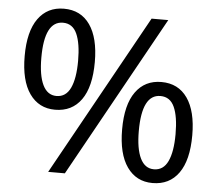

<svg xmlns="http://www.w3.org/2000/svg" viewBox="-52 -781 958 848"><g transform="rotate(5 427.0 -357.5)"><path d="M198 -724Q273 -724 313.5 -666Q354 -608 354 -501Q354 -391 313 -333.5Q272 -276 197 -276Q125 -276 84 -334Q43 -392 43 -501Q43 -610 84 -667Q125 -724 198 -724ZM661 -714 265 0H191L587 -714ZM199 -662Q117 -662 117 -500Q117 -421 137.5 -379Q158 -337 198 -337Q240 -337 260 -379.5Q280 -422 280 -500Q280 -577 261 -619.5Q242 -662 199 -662ZM655 -439Q730 -439 770.5 -381Q811 -323 811 -216Q811 -106 770 -48.5Q729 9 654 9Q582 9 541 -49Q500 -107 500 -216Q500 -325 541 -382Q582 -439 655 -439ZM656 -377Q574 -377 574 -215Q574 -136 594.5 -94Q615 -52 655 -52Q697 -52 717 -94.5Q737 -137 737 -215Q737 -293 718 -335Q699 -377 656 -377Z"/></g></svg>

Font: Noto Sans Thai Looped UI Condensed
Style: Regular
Weight: 400
Width: 3
Designer: Cadson Demak Team
Foundry: Cadson Demak Co., Ltd.
Version: Version 1.000; ttfautohint (v1.8.4.7-5d5b)